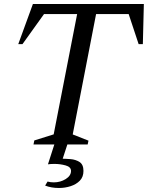

<svg xmlns="http://www.w3.org/2000/svg" viewBox="-20 -720 737 957"><path d="M147 0 151 -20 266 -56 244 -32 368 -668 382 -650H182L211 -666L92 -500H71L144 -700H697L692 -500H671L616 -666L639 -650H441L464 -676L339 -32L327 -56L421 -19L417 0ZM274 217Q255 217 237.5 214Q220 211 205 205L217 185Q225 187 232.5 188Q240 189 248 189Q281 189 307.5 172.5Q334 156 334 132Q334 112 307 104.5Q280 97 251 97Q242 97 234 97.5Q226 98 219 99L256 -16H321L287 88L282 71Q304 71 330.5 73Q357 75 376.5 87.5Q396 100 396 132Q396 162 378 180.5Q360 199 332 208Q304 217 274 217Z"/></svg>

Font: Wittgenstein
Style: Italic
Weight: 400
Italic angle: -11°
Designer: Jörg Drees
Foundry: Jörg Drees
Version: Version 1.500